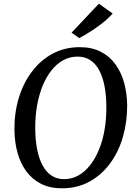

<svg xmlns="http://www.w3.org/2000/svg" viewBox="-20 -1008 739 1038"><path d="M315 10Q250 10 202 -14.2Q154 -38.5 122.2 -81.8Q90.5 -125 74.8 -182Q59 -239 58 -304.5Q57 -397 81.5 -478.2Q106 -559.5 152.8 -621.2Q199.5 -683 264.8 -718Q330 -753 411.5 -753Q477 -753 525 -728.2Q573 -703.5 604.2 -660.2Q635.5 -617 651 -560.8Q666.5 -504.5 667.5 -441Q668 -348.5 644.2 -267Q620.5 -185.5 574.2 -123.2Q528 -61 462.5 -25.5Q397 10 315 10ZM326.5 -39.5Q368 -39.5 403.5 -59.2Q439 -79 467.2 -115Q495.5 -151 515.5 -200Q535.5 -249 545.5 -307.8Q555.5 -366.5 555 -432Q554.5 -494 544.8 -543.8Q535 -593.5 515.8 -629Q496.5 -664.5 467.5 -683.2Q438.5 -702 399 -702Q357.5 -702 322 -682.5Q286.5 -663 258.2 -627.5Q230 -592 210.2 -543.5Q190.5 -495 180.2 -436.5Q170 -378 170.5 -312.5Q171 -250 181 -199.5Q191 -149 210.5 -113.2Q230 -77.5 259 -58.5Q288 -39.5 326.5 -39.5ZM408.5 -802 367 -831.5 514.5 -988 589 -935Q567 -909.5 534.2 -883.8Q501.5 -858 468 -836.8Q434.5 -815.5 408.5 -802Z"/></svg>

Font: Merriweather 28pt
Style: Italic
Weight: 400
Italic angle: -7.8°
Version: Version 2.101